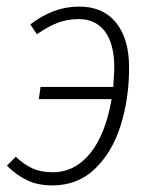

<svg xmlns="http://www.w3.org/2000/svg" viewBox="-20 -552 465 583"><path d="M372 -347Q372 -253 346.5 -171.5Q321 -90 268.5 -39.5Q216 11 139 11Q95 11 62.5 -4.5Q30 -20 1 -49L28 -76Q52 -53 78 -41Q104 -29 140 -29Q207 -29 253.5 -86Q300 -143 319 -251H98L103 -288H324L325 -308Q327 -334 327 -347Q327 -418 299 -456Q271 -494 219 -494Q184 -494 154.5 -482.5Q125 -471 92 -448L72 -478Q108 -505 144 -518.5Q180 -532 221 -532Q293 -532 332.5 -483Q372 -434 372 -347Z"/></svg>

Font: Fira Sans Condensed ExtraLight
Style: Italic
Weight: 275
Width: 3
Italic angle: -8°
Designer: Carrois Corporate & Edenspiekermann AG
Foundry: Carrois Corporate GbR & Edenspiekermann AG
Version: Version 4.203